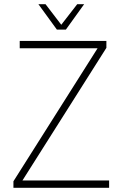

<svg xmlns="http://www.w3.org/2000/svg" viewBox="-20 -895 584 915"><path d="M44 -31 445 -665H74V-700H487V-667L87 -35H500V0H44ZM163 -875H197L272 -777L348 -875H381L294 -754H251Z"/></svg>

Font: Sarabun Thin
Style: Regular
Weight: 250
Designer: Suppakit Chalermlarp | Katatrad Co.,Ltd.
Foundry: Cadson Demak Co.,Ltd.
Version: Version 1.000; ttfautohint (v1.6)